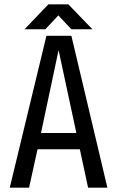

<svg xmlns="http://www.w3.org/2000/svg" viewBox="-20 -865 540 885"><path d="M309 -730 249 -794 189 -730H93L203 -845H295L406 -730ZM250 -634 169 -252H332ZM386 0 348 -177H153L114 0H25L194 -700H309L475 0Z"/></svg>

Font: Share
Style: Regular
Weight: 400
Designer: Ralph du Carrois
Version: Version 1.001